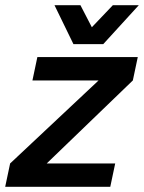

<svg xmlns="http://www.w3.org/2000/svg" viewBox="-48 -720 555 740"><path d="M483 -500 464 -410 132 -90H396L377 0H-28L-9 -90L332 -410H77L96 -500ZM487 -700 350 -550H235L162 -700H262L306 -615L387 -700Z"/></svg>

Font: Epunda Sans SemiBold
Style: Italic
Weight: 600
Italic angle: -12.0243°
Designer: Simon Atzbach
Foundry: typofactur
Version: Version 2.204; ttfautohint (v1.8.4.7-5d5b)